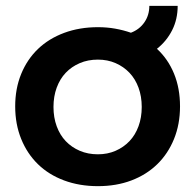

<svg xmlns="http://www.w3.org/2000/svg" viewBox="-20 -632 668 657"><path d="M517 -465Q555 -430 575.5 -380Q596 -330 596 -268Q596 -207 575.5 -156.5Q555 -106 518 -70Q481 -34 429.5 -14.5Q378 5 315 5Q252 5 199.5 -14.5Q147 -34 110 -70Q73 -106 52.5 -156.5Q32 -207 32 -268Q32 -329 52.5 -379Q73 -429 110 -464.5Q147 -500 199.5 -519.5Q252 -539 315 -539Q346 -539 374 -534Q402 -529 428 -520Q457 -531 474 -555.5Q491 -580 491 -612H588Q588 -566 569 -528.5Q550 -491 517 -465ZM315 -104Q348 -104 375.5 -116Q403 -128 423 -149Q443 -170 454 -200Q465 -230 465 -266Q465 -302 454 -332Q443 -362 423 -383Q403 -404 375.5 -416Q348 -428 315 -428Q281 -428 253 -416Q225 -404 205 -383Q185 -362 174 -332Q163 -302 163 -266Q163 -230 174 -200Q185 -170 205 -149Q225 -128 253 -116Q281 -104 315 -104Z"/></svg>

Font: QuotatisMedium
Style: Regular
Weight: 500
Designer: Julieta Ulanovsky
Foundry: Quotatis-Medium
Version: Version 4.000;PS 004.000;hotconv 1.0.88;makeotf.lib2.5.64775